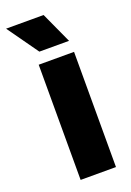

<svg xmlns="http://www.w3.org/2000/svg" viewBox="-163 -775 566 827"><g transform="rotate(-20 120.5 -361.0)"><path d="M57 0V-528H219V0ZM79 -580 -22 -722H150L215 -580Z"/></g></svg>

Font: Bricolage Grotesque 36pt ExtraBold
Style: Regular
Weight: 800
Designer: Mathieu Triay
Foundry: Atelier Triay
Version: Version 1.000;gftools[0.9.30]